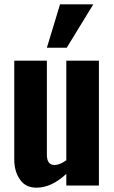

<svg xmlns="http://www.w3.org/2000/svg" viewBox="-20 -859 530 889"><path d="M73 -27C55 -52 46 -83 46 -122V-578H197V-143C197 -111 209 -95 232 -95C248 -95 266 -102 287 -117V-578H438V0H287V-54C241 -11 195 10 149 10C116 10 90 -2 73 -27ZM258 -839H412L289 -638H197Z"/></svg>

Font: Oswald SemiBold
Style: Regular
Weight: 400
Version: Version